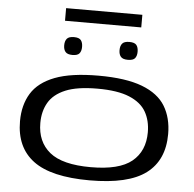

<svg xmlns="http://www.w3.org/2000/svg" viewBox="-59 -946 1025 1016"><g transform="rotate(5 453.5 -438.5)"><path d="M60 -270Q60 -356 98 -418Q136 -480 222 -513Q308 -546 454 -546Q599 -546 685.5 -513Q772 -480 809.5 -418Q847 -356 847 -270Q847 -131 753 -60.5Q659 10 454 10Q249 10 154.5 -60.5Q60 -131 60 -270ZM168 -270Q168 -170 235.5 -115Q303 -60 454 -60Q605 -60 672 -115Q739 -170 739 -270Q739 -332 712.5 -378.5Q686 -425 623.5 -451Q561 -477 454 -477Q346 -477 284 -451Q222 -425 195 -378.5Q168 -332 168 -270ZM600 -643Q573 -643 562.5 -655.5Q552 -668 552 -690Q552 -713 562.5 -725.5Q573 -738 600 -738Q628 -738 638 -725.5Q648 -713 648 -690Q648 -668 638 -655.5Q628 -643 600 -643ZM306 -643Q279 -643 268.5 -655.5Q258 -668 258 -690Q258 -713 268.5 -725.5Q279 -738 306 -738Q333 -738 343 -725.5Q353 -713 353 -690Q353 -668 343 -655.5Q333 -643 306 -643ZM251 -820V-887H656V-820Z"/></g></svg>

Font: Georama ExtraExtended
Style: Regular
Weight: 400
Width: 8
Designer: Jean-Baptiste Levee
Foundry: Production Type
Version: Version 1.000